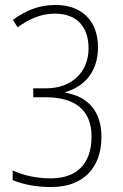

<svg xmlns="http://www.w3.org/2000/svg" viewBox="-20 -744 495 774"><path d="M187 10C317 10 389 -69 389 -192C389 -296 334 -355 244 -370V-373C317 -394 375 -452 375 -553C375 -663 307 -724 204 -724C139 -724 85 -703 32 -664L51 -634C96 -666 142 -689 202 -689C284 -689 337 -642 337 -549C337 -452 267 -388 167 -388H114V-352H163C273 -352 349 -308 349 -194C349 -86 292 -25 185 -25C122 -25 73 -38 31 -57V-18C75 1 132 10 187 10Z"/></svg>

Font: Noto Sans Malayalam Condensed ExtraLight
Style: Regular
Weight: 200
Width: 3
Designer: Jelle Bosma - Monotype Design Team
Foundry: Monotype Imaging Inc.
Version: Version 2.104